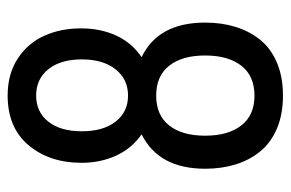

<svg xmlns="http://www.w3.org/2000/svg" viewBox="-146 -586 745 492"><g transform="rotate(-90 226.0 -340.5)"><path d="M226.8 -692.9Q281.9 -692.9 321.5 -667Q361 -641.2 379.9 -599Q398.8 -556.9 398.8 -505.6Q398.8 -454.4 380.1 -414.2Q361.4 -374 324.9 -349.7Q413.6 -307.1 413.6 -186.8Q413.6 -144.7 402.7 -109.3Q391.8 -73.8 369.9 -46.3Q348 -18.7 311.3 -3Q274.5 12.6 226.5 12.6Q178.5 12.6 141.8 -3Q105.1 -18.7 83 -46.3Q60.8 -73.8 50 -109.3Q39.1 -144.7 39.1 -186.8Q39.1 -305.8 127.3 -349.7Q91.7 -374 73 -414.4Q54.3 -454.8 54.3 -503.5Q54.3 -585.6 99.3 -639.2Q144.2 -692.9 226.8 -692.9ZM294.1 -588.6Q268.9 -619.9 226.8 -619.9Q184.6 -619.9 159.9 -588.8Q135.1 -557.8 135.1 -502.8Q135.1 -447.9 159.9 -416.2Q184.6 -384.4 226.5 -384.4Q268.5 -384.4 293.9 -416.4Q319.3 -448.3 319.3 -502.8Q319.3 -557.3 294.1 -588.6ZM329.3 -186.8Q329.3 -245.9 303 -279.1Q276.7 -312.3 226.5 -312.3Q176.4 -312.3 150.1 -279.1Q123.8 -245.9 123.8 -186.8Q123.8 -127.7 150.1 -94Q176.4 -60.4 226.5 -60.4Q276.7 -60.4 303 -94Q329.3 -127.7 329.3 -186.8Z"/></g></svg>

Font: Puralecka Narrow
Style: Regular
Weight: 400
Designer: Hector Gatti, Marcela Romero, Pablo Cosgaya and Nicolas Silva
Version: Version 1.004;PS 001.004;hotconv 1.0.70;makeotf.lib2.5.58329